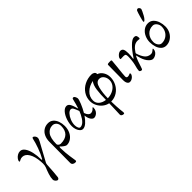

<svg xmlns="http://www.w3.org/2000/svg" viewBox="39 -1617 2843 2843"><g transform="rotate(-45 1460.5 -195.0)"><path d="M132 228Q132 184 150.5 127Q169 70 188 26Q199 -2 199 -42Q199 -60 197 -84Q189 -196 149.5 -263Q110 -330 50 -330Q23 -330 2.5 -318.5Q-18 -307 -20 -307Q-26 -307 -28 -309.5Q-30 -312 -30 -319Q-30 -334 -14 -357Q2 -380 29 -397Q56 -414 87 -414Q130 -414 160.5 -370.5Q191 -327 207 -256.5Q223 -186 223 -107Q223 -94 228 -94Q234 -94 237 -100Q275 -165 307.5 -255Q340 -345 352 -406Q357 -426 367 -426Q384 -426 399.5 -407Q415 -388 415 -363Q415 -349 394.5 -308Q374 -267 332 -194Q262 -69 237 -19Q234 -12 232 -3Q230 6 230 11Q228 58 221 148.5Q214 239 211 254Q209 268 200.5 276.5Q192 285 183 285Q166 285 149 266Q132 247 132 228Z M490 234 491 109 493 -204Q493 -264 515 -312Q537 -360 578 -387Q619 -414 673 -414Q721 -414 754.5 -384.5Q788 -355 804.5 -308Q821 -261 821 -208Q821 -144 797 -93.5Q773 -43 732 -14.5Q691 14 643 14Q628 14 600.5 -5Q573 -24 554 -45Q553 -47 550 -47Q547 -47 545 -40Q543 -33 543 -22Q543 20 548 78Q551 118 557.5 160.5Q564 203 566 216Q573 256 573 263Q573 277 568 281Q563 285 548 285Q524 285 507 272Q490 259 490 234ZM783 -246Q783 -288 758.5 -316.5Q734 -345 695 -345Q628 -345 585 -289Q542 -233 542 -105Q542 -91 558.5 -77.5Q575 -64 593 -64Q688 -64 735.5 -111Q783 -158 783 -246Z M891 -131Q891 -191 912.5 -254.5Q934 -318 970 -359.5Q1006 -401 1046 -401Q1079 -401 1100 -366Q1121 -331 1141 -254Q1142 -251 1143 -251Q1144 -251 1145 -254Q1166 -318 1184 -395Q1187 -409 1191.5 -414Q1196 -419 1208 -419Q1224 -419 1235 -396Q1246 -373 1246 -359Q1246 -335 1220 -271Q1194 -207 1157 -144Q1170 -105 1188.5 -86.5Q1207 -68 1229 -68Q1248 -68 1265.5 -78Q1283 -88 1294 -101Q1296 -103 1299 -107Q1302 -111 1305 -111Q1311 -111 1312 -108Q1313 -105 1313 -96Q1313 -63 1297.5 -37.5Q1282 -12 1259 1.5Q1236 15 1215 15Q1189 15 1165.5 -18Q1142 -51 1136 -111Q1097 -54 1057 -19.5Q1017 15 980 15Q956 15 935.5 -5.5Q915 -26 903 -59.5Q891 -93 891 -131ZM1107 -160Q1120 -186 1130 -213Q1105 -278 1091.5 -299.5Q1078 -321 1055 -321Q1028 -321 999 -289.5Q970 -258 950.5 -209.5Q931 -161 931 -114Q931 -80 942.5 -55.5Q954 -31 970 -31Q1008 -31 1042.5 -65Q1077 -99 1107 -160Z M1515 250Q1515 228 1518 175Q1519 143 1520.5 103.5Q1522 64 1523 19Q1473 9 1432 -24Q1391 -57 1367 -104.5Q1343 -152 1343 -204Q1343 -280 1383 -340.5Q1423 -401 1490 -435Q1557 -469 1635 -469Q1664 -469 1683.5 -455Q1703 -441 1703 -421Q1703 -415 1702 -412Q1751 -395 1780.5 -347.5Q1810 -300 1810 -242Q1810 -172 1778 -111.5Q1746 -51 1689 -14.5Q1632 22 1562 22Q1565 143 1571.5 201Q1578 259 1578 260V264Q1578 274 1575 279.5Q1572 285 1563 285Q1544 285 1529.5 275.5Q1515 266 1515 250ZM1585 -386Q1499 -370 1440.5 -314.5Q1382 -259 1382 -179Q1382 -127 1421 -92.5Q1460 -58 1524 -50Q1524 -168 1536 -255Q1548 -342 1585 -386ZM1770 -222Q1770 -270 1743 -306Q1716 -342 1673 -342Q1608 -342 1585 -250Q1562 -158 1561 -48Q1614 -48 1662.5 -70Q1711 -92 1740.5 -131.5Q1770 -171 1770 -222Z M1910 -86 1913 -394Q1913 -404 1924.5 -407.5Q1936 -411 1974 -411Q1990 -411 1994 -407.5Q1998 -404 1998 -394Q1998 -376 1987 -277Q1970 -130 1970 -95Q1970 -64 1998 -64Q2013 -64 2029 -70.5Q2045 -77 2048 -78Q2054 -78 2056 -74.5Q2058 -71 2058 -62Q2058 -49 2045 -30.5Q2032 -12 2010.5 1Q1989 14 1966 14Q1940 14 1924.5 -11.5Q1909 -37 1910 -86Z M2349 -70Q2335 -96 2323.5 -131.5Q2312 -167 2306 -196Q2306 -199 2304 -199Q2302 -199 2298 -192Q2266 -130 2236 -28Q2230 -7 2224.5 3.5Q2219 14 2210 14Q2199 14 2186 7.5Q2173 1 2173 -12Q2173 -41 2195 -119Q2202 -147 2207 -190.5Q2212 -234 2212 -273Q2212 -305 2203 -315Q2194 -325 2165 -325Q2144 -325 2129.5 -324Q2115 -323 2111 -323Q2105 -323 2103 -325.5Q2101 -328 2101 -335Q2101 -351 2115 -369.5Q2129 -388 2149 -401Q2169 -414 2186 -414Q2221 -414 2234.5 -388Q2248 -362 2248 -307Q2248 -272 2246 -249Q2244 -226 2240 -201Q2239 -198 2241 -196Q2243 -194 2245 -194Q2247 -194 2249 -196.5Q2251 -199 2255 -205Q2316 -299 2375 -356.5Q2434 -414 2472 -414Q2505 -414 2513.5 -396.5Q2522 -379 2522 -352Q2522 -346 2519 -341Q2516 -336 2510 -336Q2507 -336 2502.5 -338Q2498 -340 2473 -340Q2431 -340 2396.5 -314Q2362 -288 2329 -237Q2326 -232 2325 -228Q2324 -224 2325 -220Q2347 -149 2380 -105.5Q2413 -62 2471 -58Q2493 -57 2509 -66.5Q2525 -76 2535.5 -86Q2546 -96 2547 -96Q2555 -96 2555 -87Q2555 -57 2538.5 -34Q2522 -11 2496.5 2Q2471 15 2448 15Q2424 15 2395.5 -10Q2367 -35 2349 -70Z M2586 0ZM2586 -195Q2586 -251 2608.5 -301.5Q2631 -352 2672 -383Q2713 -414 2766 -414Q2815 -414 2849 -382Q2883 -350 2899.5 -300Q2916 -250 2916 -195Q2916 -140 2891.5 -92Q2867 -44 2823 -15Q2779 14 2726 14Q2680 14 2648 -16.5Q2616 -47 2601 -95Q2586 -143 2586 -195ZM2876 -235Q2876 -274 2851 -306.5Q2826 -339 2791 -339Q2717 -339 2671.5 -288.5Q2626 -238 2626 -160Q2626 -121 2648.5 -89.5Q2671 -58 2706 -58Q2754 -58 2793 -81Q2832 -104 2854 -144.5Q2876 -185 2876 -235ZM2735 -484Q2735 -497 2754 -564Q2773 -631 2784 -657Q2788 -665 2796 -670Q2804 -675 2811 -675Q2825 -675 2836.5 -659.5Q2848 -644 2846 -631Q2845 -625 2831.5 -595Q2818 -565 2800.5 -534.5Q2783 -504 2769 -490Q2763 -483 2755.5 -477Q2748 -471 2742 -471Q2737 -471 2736 -473Q2735 -475 2735 -478.5Q2735 -482 2735 -484Z"/></g></svg>

Font: EB Garamond
Style: Regular
Weight: 400
Designer: Georg Duffner and Octavio Pardo
Foundry: Georg Duffner
Version: Version 1.000; ttfautohint (v1.6)